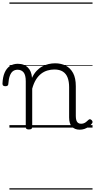

<svg xmlns="http://www.w3.org/2000/svg" viewBox="-76 -1030 767 1550"><path d="M157 15Q144 15 138 10.5Q132 6 132 -4V-374Q132 -424 114.5 -445.5Q97 -467 66 -467Q44 -467 28.5 -455.5Q13 -444 3.5 -418.5Q-6 -393 -9 -352Q-9 -343 -15 -338.5Q-21 -334 -33 -334Q-43 -334 -49.5 -338.5Q-56 -343 -56 -355Q-54 -408 -38.5 -443.5Q-23 -479 4 -497Q31 -515 67 -515Q95 -515 115 -507Q135 -499 149.5 -484.5Q164 -470 172 -450Q180 -430 182 -405V-401Q198 -435 219 -457.5Q240 -480 265 -493.5Q290 -507 316.5 -513Q343 -519 369 -519Q417 -519 454.5 -500Q492 -481 514 -440.5Q536 -400 536 -334V-94Q536 -74 540 -60Q544 -46 553.5 -38.5Q563 -31 578 -31Q588 -31 598 -34Q608 -37 618 -44.5Q628 -52 638 -62Q644 -68 650.5 -67.5Q657 -67 664 -60Q670 -54 671 -47.5Q672 -41 667 -34Q656 -19 639.5 -7Q623 5 605 11Q587 17 567 17Q547 17 531 10.5Q515 4 504 -8Q493 -20 487.5 -38.5Q482 -57 482 -82V-326Q482 -371 470 -403Q458 -435 431.5 -452Q405 -469 362 -469Q335 -469 307.5 -461Q280 -453 256.5 -435Q233 -417 214.5 -387.5Q196 -358 184 -314V-4Q184 6 177.5 10.5Q171 15 157 15ZM0 490H671V500H0ZM0 -20H671V0H0ZM0 -505H671V-500H0ZM0 -1010H671V-1000H0Z"/></svg>

Font: Playwrite ES Guides
Style: Regular
Weight: 400
Designer: Veronika Burian, José Scaglione
Foundry: TypeTogether
Version: Version 1.003